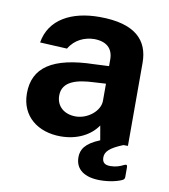

<svg xmlns="http://www.w3.org/2000/svg" viewBox="-79 -594 729 829"><g transform="rotate(10 285.5 -180.0)"><path d="M506 84C491 92 472 99 448 99C423 99 412 89 412 67C412 42 431 23 488 0H508V-364C508 -462 449 -527 291 -527C169 -527 74 -478 57 -374L176 -368C201 -411 244 -428 284 -429C338 -429 368 -403 368 -354V-325L304 -322C121 -318 39 -261 39 -148C39 -47 115 10 214 10C286 10 344 -20 375 -66L386 -3C322 23 306 52 306 85C306 139 347 167 415 167C457 167 495 157 512 148C518 145 520 140 520 134V93C520 82 517 79 506 84ZM368 -173C368 -128 316 -86 263 -86C215 -86 178 -114 178 -163C178 -226 243 -242 316 -245L368 -248Z"/></g></svg>

Font: United Sans
Style: Bold
Weight: 700
Designer: Pablo Impallari, Rodrigo Fuenzalida (Modified by Dan O. Williams)
Version: Version 1.000;PS 001.000;hotconv 1.0.88;makeotf.lib2.5.64775